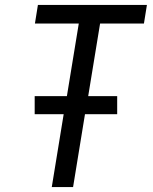

<svg xmlns="http://www.w3.org/2000/svg" viewBox="-20 -755 616 775"><path d="M189 0H275L323 -294H453V-367H336L384 -660H561L573 -735H133L121 -660H298L250 -367H120V-294H237Z"/></svg>

Font: Iosevka Sparkle
Style: Italic
Weight: 400
Italic angle: -9°
Designer: Belleve Invis
Foundry: Belleve Invis
Version: Version 4.5.0; ttfautohint (v1.8.3)